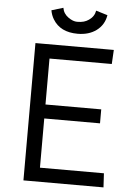

<svg xmlns="http://www.w3.org/2000/svg" viewBox="-63 -1011 709 1057"><g transform="rotate(5 292.0 -483.0)"><path d="M107.4 -758.8H540.5L536.1 -680.7H191.9V-426.8H500V-349.6H191.9V-77.6H545.4L549.8 0H107.4ZM334 -830.1Q237.8 -830.1 197.3 -897.5Q184.1 -918.9 179.2 -946.3L243.7 -965.8Q249 -933.1 277.8 -913.1Q303.2 -895.5 325.4 -895.5Q347.7 -895.5 362.5 -899.9Q377.4 -904.3 390.1 -913.1Q419.4 -933.1 424.8 -965.8L488.8 -946.3Q480 -892.1 437 -860.4Q395.5 -830.1 334 -830.1Z"/></g></svg>

Font: Duru Sans
Style: Regular
Weight: 400
Designer: Onur Yazõcõgil
Foundry: Onur Yazõcõgil
Version: Version 1.002